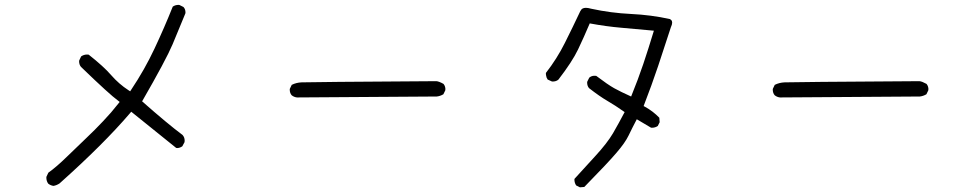

<svg xmlns="http://www.w3.org/2000/svg" viewBox="-20 -737 4040 795"><path d="M709.5 -124.5Q710.9 -124 714.6 -124Q718.3 -124 723.9 -125.7Q729.5 -127.4 734.9 -131.3L744.1 -148.4Q744.6 -151.9 744.6 -154.8Q744.6 -168.5 735.8 -178.2Q674.8 -223.6 568.4 -317.4Q667.5 -489.3 694.6 -553.5Q721.7 -617.7 747.6 -681.6Q748 -683.6 748 -685.1Q748 -699.2 739.7 -708L723.1 -716.3Q721.2 -716.8 719.7 -716.8Q705.6 -716.8 695.3 -709.5Q660.6 -622.6 619.6 -535.4Q578.6 -448.2 523.4 -365.7L519 -358.9L512.2 -363.3Q472.2 -389.2 439.9 -426.3Q409.7 -461.4 347.2 -510.7Q343.8 -511.2 340.3 -511.2Q327.1 -511.2 315.9 -503.4L308.1 -486.8Q307.6 -484.9 307.6 -483.4Q307.6 -469.2 315.4 -460Q434.1 -345.2 468.8 -320.3L475.6 -314.9Q455.6 -289.6 439.7 -271.2Q423.8 -252.9 406.2 -234.4Q372.1 -198.2 336.9 -165Q301.8 -131.8 257.6 -88.6Q213.4 -45.4 180.2 -22L172.4 -5.4Q171.9 -3.4 171.9 -2Q171.9 12.7 179.7 23.4Q189 30.8 201.2 32.7Q213.9 30.8 226.6 22.5Q409.2 -140.6 518.1 -268.1L523.4 -274.4Z M1823.7 -362.8Q1824.2 -364.7 1824.2 -368.7Q1824.2 -372.6 1822.5 -378.4Q1820.8 -384.3 1816.4 -389.6Q1797.9 -399.9 1787.1 -400.9Q1261.2 -397.5 1229 -396Q1206.5 -395 1188 -385.7L1180.2 -369.6Q1179.7 -367.7 1179.7 -366.2Q1179.7 -352.1 1187.5 -342.8Q1196.8 -335 1209.5 -333.5L1788.6 -337.4Q1802.7 -338.9 1815.9 -346.7Z M2678.7 -208Q2692.9 -208 2703.6 -215.3L2711.4 -231L2710 -249.5Q2684.1 -276.4 2651.4 -294.4L2645 -297.9Q2678.7 -384.8 2705.1 -463.6Q2731.4 -542.5 2757.8 -624Q2763.2 -635.7 2763.2 -643.1Q2763.2 -650.4 2759.3 -653.8Q2757.3 -656.2 2753.4 -658.2Q2675.3 -675.3 2592.5 -679.2Q2509.8 -683.1 2428.7 -700.7Q2414.6 -704.6 2406.2 -704.6Q2388.7 -704.6 2383.8 -691.9H2383.3Q2352.1 -625.5 2318.8 -559.1Q2286.1 -493.7 2240.7 -435.5Q2240.2 -433.6 2240.2 -431.2Q2240.2 -428.7 2241.2 -424.3Q2242.2 -415.5 2247.6 -407.7L2264.6 -399.9Q2266.6 -399.4 2268.6 -399.4Q2282.7 -399.4 2292 -407.2Q2349.6 -481.9 2373.5 -532.2Q2397.5 -582.5 2421.9 -640.1Q2490.2 -627.4 2552.7 -622.1Q2615.2 -616.7 2687.5 -609.9Q2665 -535.6 2643.6 -471.9Q2622.1 -408.2 2593.3 -337.4Q2549.8 -356.9 2523.4 -371.6Q2497.1 -386.2 2448.7 -422.9Q2445.3 -423.3 2440.9 -423.3Q2429.2 -423.3 2419.9 -415.5L2411.6 -398.9Q2411.1 -397 2411.1 -395.5Q2411.1 -381.3 2418.9 -372.1Q2462.9 -337.9 2494.9 -319.3Q2526.9 -300.8 2566.4 -272.9Q2541.5 -225.6 2518.1 -185.1Q2494.1 -144.5 2445.8 -91.8L2358.9 3.4Q2358.4 4.9 2358.4 5.9Q2358.4 20 2365.7 30.8L2381.3 38.6L2399.4 37.1Q2497.1 -62.5 2532.7 -104.5Q2568.4 -146 2582.8 -176Q2597.2 -206.1 2616.7 -243.2L2675.3 -208.5Q2677.2 -208 2678.7 -208Z M3823.7 -362.8Q3824.2 -364.7 3824.2 -368.7Q3824.2 -372.6 3822.5 -378.4Q3820.8 -384.3 3816.4 -389.6Q3797.9 -399.9 3787.1 -400.9Q3261.2 -397.5 3229 -396Q3206.5 -395 3188 -385.7L3180.2 -369.6Q3179.7 -367.7 3179.7 -366.2Q3179.7 -352.1 3187.5 -342.8Q3196.8 -335 3209.5 -333.5L3788.6 -337.4Q3802.7 -338.9 3815.9 -346.7Z"/></svg>

Font: NaikaiFont
Style: Light
Weight: 300
Version: Version 1.89